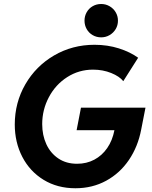

<svg xmlns="http://www.w3.org/2000/svg" viewBox="-20 -957 778 984"><path d="M55.7 -318.8Q55.7 -430.7 109.6 -524.4Q163.6 -618.2 257.3 -672.9Q351.1 -727.5 464.4 -727.5Q531.2 -727.5 589.4 -709Q647.5 -690.4 688 -661.1L611.8 -541Q592.8 -565.4 550 -582.8Q507.3 -600.1 457 -600.1Q384.3 -600.1 324.5 -561.8Q264.6 -523.4 230.5 -459Q196.3 -394.5 196.3 -320.8Q196.3 -264.2 217.5 -218Q238.8 -171.9 279.1 -144.8Q319.3 -117.7 375 -117.7Q423.8 -117.7 463.4 -138.7Q502.9 -159.7 529.5 -198.2Q556.2 -236.8 566.4 -289.6H372.6L395 -405.3H725.6L703.6 -293Q687 -205.6 640.9 -137.5Q594.7 -69.3 524.2 -30.8Q453.6 7.8 366.7 7.8Q273.9 7.8 203.4 -35.4Q132.8 -78.6 94.2 -153.3Q55.7 -228 55.7 -318.8ZM413.1 -851.1Q413.1 -874.5 424.3 -894.3Q435.5 -914.1 455.1 -925.3Q474.6 -936.5 498.5 -936.5Q522 -936.5 541.7 -925Q561.5 -913.6 573 -894Q584.5 -874.5 584.5 -851.1Q584.5 -827.6 573 -808.1Q561.5 -788.6 541.7 -777.1Q522 -765.6 498.5 -765.6Q474.6 -765.6 455.1 -776.9Q435.5 -788.1 424.3 -807.9Q413.1 -827.6 413.1 -851.1Z"/></svg>

Font: Reddit Sans Chocolate
Style: Bold Italic
Weight: 700
Italic angle: -11.25°
Designer: Stephen Hutchings
Version: Version 1.013